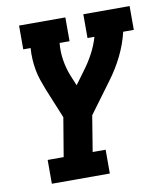

<svg xmlns="http://www.w3.org/2000/svg" viewBox="-82 -600 765 874"><g transform="rotate(-10 300.0 -162.5)"><path d="M87 205V95H161L191 -84L187 -94L134 -223Q125 -246 117 -269.5Q109 -293 104.5 -317.5Q100 -342 98.5 -368Q97 -394 99 -420H65V-530H279V-420H233Q229 -379 235.5 -339.5Q242 -300 256 -265L276 -217L320 -277Q345 -310 364 -346Q383 -382 394 -420H362V-530H576V-420H527Q514 -365 488 -312Q462 -259 426 -211L322 -70L295 95H355V205Z"/></g></svg>

Font: Iosevka Curly Slab XBdExObl
Style: Regular
Weight: 800
Width: 7
Italic angle: -9°
Monospace: yes
Designer: Belleve Invis
Foundry: Belleve Invis
Version: Version 11.1.0; ttfautohint (v1.8.3)